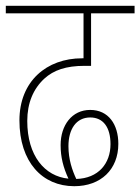

<svg xmlns="http://www.w3.org/2000/svg" viewBox="-20 -642 484 662"><path d="M236 0C328 0 388 -58 388 -146C388 -213 354 -263 291 -263C228 -263 189 -210 189 -142C189 -100 198 -65 216 -26C134 -34 74 -105 74 -225C74 -287 95 -336 133 -371C165 -400 207 -415 272 -415H294V-596H444V-622H0V-596H268V-441H263C141 -441 47 -362 47 -227C47 -83 126 0 236 0ZM216 -138C216 -197 243 -237 291 -237C336 -237 361 -203 361 -145C361 -78 319 -27 243 -25C229 -55 216 -92 216 -138Z"/></svg>

Font: Noto Sans Condensed Thin
Style: Italic
Weight: 100
Width: 3
Italic angle: -12°
Designer: Monotype Design Team
Foundry: Monotype Imaging Inc.
Version: Version 2.013